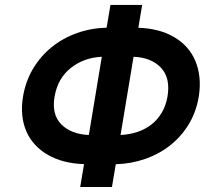

<svg xmlns="http://www.w3.org/2000/svg" viewBox="-20 -747 856 767"><path d="M71.7 -359.7Q82 -422.2 112 -472.5Q142 -522.7 186.6 -558.8Q231.2 -594.8 287.5 -614.9Q343.8 -634.9 405.9 -636.4L421.2 -727.3H547.9L532.7 -636Q616.1 -633.5 675.1 -599.1Q704.5 -582 726 -558.1Q747.5 -534.1 760.3 -503.9Q773.1 -473.7 776.8 -437.9Q780.5 -402 774.1 -361.2Q763.8 -299.4 733.8 -250.2Q703.8 -201 659.6 -166.2Q615.4 -131.4 559.7 -112Q503.9 -92.7 442.5 -90.9L427.2 0H300.4L315.7 -91.3Q231.5 -94.1 172.2 -127.8Q142.4 -144.9 120.6 -168.3Q98.7 -191.8 85.8 -221.1Q72.8 -250.4 69.1 -285.2Q65.3 -320 71.7 -359.7ZM649.1 -361.2Q661.6 -435.7 622.9 -476.6Q584.2 -517.4 513.5 -520.2L461.6 -207.7Q497.5 -209.5 528.9 -220Q560.4 -230.5 584.9 -249.6Q609.4 -268.8 626.1 -296.7Q642.8 -324.6 649.1 -361.2ZM225.1 -250Q264.2 -210.9 334.9 -207.7L386.7 -520.2Q315.3 -517 262.8 -475.5Q210.2 -433.9 197.8 -359.7Q186.1 -289.1 225.1 -250Z"/></svg>

Font: Inter P Semi Bold
Style: Italic
Weight: 600
Italic angle: 9.39999°
Designer: Rasmus Andersson
Foundry: rsms
Version: Version 3.018;git-588b23468